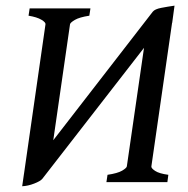

<svg xmlns="http://www.w3.org/2000/svg" viewBox="-20 -645 667 680"><path d="M81.1 -589.4 85 -615.2H300.3L296.4 -589.4Q261.2 -584 245.1 -574.5Q229 -564.9 228 -559.1L157.2 -68.8L63 -15.6L141.1 -559.1Q142.1 -565.9 126.5 -575.2Q110.8 -584.5 81.1 -589.4ZM58.6 14.6 64.9 -29.3Q64.9 -29.3 78.1 -43.9Q91.3 -58.6 109.4 -78.9Q127.4 -99.1 143.3 -117.4Q159.2 -135.7 164.6 -143.1L521 -603.5Q528.3 -612.8 551.3 -617.2Q574.2 -621.6 598.1 -625L589.8 -564Q585 -559.6 577.4 -559.3Q569.8 -559.1 558.8 -554.4Q547.9 -549.8 533.2 -531.2L129.9 -11.7Q123 -3.4 101.1 5.1Q79.1 13.7 58.6 14.6ZM572.8 0H356.9L360.8 -25.9Q396.5 -31.2 412.4 -40.5Q428.2 -49.8 429.2 -55.7L499 -537.6L592.3 -584L516.1 -55.7Q515.1 -49.3 529.3 -39.8Q543.5 -30.3 576.2 -25.9Z"/></svg>

Font: Gentium Book Plus
Style: Italic
Weight: 400
Italic angle: -8°
Designer: Victor Gaultney, Annie Olsen, Iska Routamaa, Becca Hirsbrunner
Foundry: SIL International
Version: Version 6.101